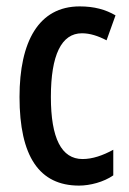

<svg xmlns="http://www.w3.org/2000/svg" viewBox="-20 -570 402 600"><path d="M227 10C261 10 304 -1 334 -22V-102C301 -84 269 -73 238 -73C172 -73 139 -138 139 -267C139 -398 172 -466 236 -466C261 -466 286 -458 313 -444L341 -522C310 -540 275 -550 229 -550C101 -550 41 -440 41 -267C41 -81 103 10 227 10Z"/></svg>

Font: Noto Sans Hebrew ExtraCondensed Medium
Style: Regular
Weight: 500
Width: 2
Designer: Monotype Design Team
Foundry: Monotype Imaging Inc.
Version: Version 2.004